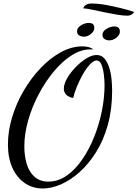

<svg xmlns="http://www.w3.org/2000/svg" viewBox="-20 -982 781 1089"><path d="M223 87Q165 87 120.5 56.5Q76 26 50.5 -30Q25 -86 25 -162Q25 -239 49 -318Q73 -397 115 -468.5Q157 -540 211 -596.5Q265 -653 325.5 -686Q386 -719 447 -719Q463 -719 479.5 -715.5Q496 -712 509 -702Q502 -702 498.5 -702Q495 -702 492 -702Q440 -702 387 -668.5Q334 -635 286 -577.5Q238 -520 200 -448.5Q162 -377 140 -300Q118 -223 118 -151Q118 -98 131.5 -52.5Q145 -7 175.5 20.5Q206 48 254 48Q310 48 358.5 14Q407 -20 446.5 -77.5Q486 -135 514.5 -206.5Q543 -278 558 -353.5Q573 -429 573 -499Q573 -527 569 -559.5Q565 -592 555.5 -615.5Q546 -639 528 -639Q511 -639 490 -616.5Q469 -594 450 -560.5Q431 -527 416 -490.5Q401 -454 395 -426Q367 -432 354.5 -446Q342 -460 342 -478Q342 -505 360.5 -537.5Q379 -570 408.5 -600.5Q438 -631 469.5 -650.5Q501 -670 528 -670Q555 -670 572 -650.5Q589 -631 599 -600Q609 -569 612.5 -533.5Q616 -498 616 -468Q616 -361 591.5 -273.5Q567 -186 525 -119Q483 -52 431.5 -6Q380 40 326 63.5Q272 87 223 87ZM600 -753Q585 -753 573 -760.5Q561 -768 561 -784Q561 -804 583.5 -818Q606 -832 628 -832Q642 -832 651 -825.5Q660 -819 660 -802Q660 -785 641 -769Q622 -753 600 -753ZM456 -774Q441 -774 429 -781Q417 -788 417 -805Q417 -824 439 -838Q461 -852 483 -852Q498 -852 506.5 -846Q515 -840 515 -823Q515 -806 496.5 -790Q478 -774 456 -774ZM702 -893Q680 -893 646.5 -898.5Q613 -904 576.5 -911.5Q540 -919 507.5 -926Q475 -933 452 -935Q462 -962 499 -962Q536 -962 578 -954.5Q620 -947 663 -936.5Q706 -926 741 -914Q728 -893 702 -893Z"/></svg>

Font: Dancing Script Medium
Style: Regular
Weight: 500
Designer: Pablo Impallari
Foundry: Pablo Impallari
Version: Version 2.000